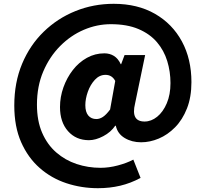

<svg xmlns="http://www.w3.org/2000/svg" viewBox="-20 -789 1081 1008"><path d="M494 199Q408 199 329 173Q250 147 188.5 93Q127 39 91 -42.5Q55 -124 55 -235Q55 -356 96 -454Q137 -552 209.5 -622.5Q282 -693 376.5 -731Q471 -769 577 -769Q702 -769 793.5 -716.5Q885 -664 935 -571.5Q985 -479 985 -358Q985 -279 961.5 -219.5Q938 -160 899 -120.5Q860 -81 813.5 -61.5Q767 -42 721 -42Q672 -42 634.5 -64.5Q597 -87 588 -129H585Q562 -95 522 -74Q482 -53 447 -53Q379 -53 337 -100.5Q295 -148 295 -227Q295 -280 313 -330.5Q331 -381 362.5 -421.5Q394 -462 436.5 -485.5Q479 -509 528 -509Q556 -509 578 -495.5Q600 -482 614 -452H616L634 -500H742L689 -245Q666 -151 739 -151Q774 -151 805 -176Q836 -201 855.5 -246.5Q875 -292 875 -353Q875 -413 858 -468.5Q841 -524 804 -567.5Q767 -611 707 -636.5Q647 -662 562 -662Q489 -662 420 -632.5Q351 -603 295.5 -547Q240 -491 207 -413.5Q174 -336 174 -240Q174 -155 201 -92.5Q228 -30 275 11Q322 52 382 72Q442 92 508 92Q552 92 599 79.5Q646 67 680 49L718 145Q666 173 611 186Q556 199 494 199ZM486 -164Q503 -164 520 -175Q537 -186 558 -214L585 -364Q568 -396 534 -396Q502 -396 478 -370Q454 -344 441 -307Q428 -270 428 -237Q428 -201 443.5 -182.5Q459 -164 486 -164Z"/></svg>

Font: Source Han Sans CN Heavy
Style: Regular
Weight: 900
Designer: Ryoko NISHIZUKA 西塚涼子 (kana, bopomofo & ideographs); Paul D. Hunt (Latin, Greek & Cyrillic); Sandoll Communications 산돌커뮤니
Foundry: Adobe
Version: Version 2.000;hotconv 1.0.107;makeotfexe 2.5.65593